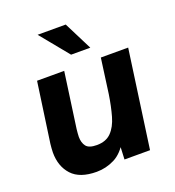

<svg xmlns="http://www.w3.org/2000/svg" viewBox="-129 -799 829 911"><g transform="rotate(-20 285.0 -343.5)"><path d="M205 10Q120 10 80 -33.5Q40 -77 40 -147Q40 -158 41 -168.5Q42 -179 43 -190L86 -493H223L184 -214Q183 -203 182 -193.5Q181 -184 181 -175Q181 -145 195 -127Q209 -109 249 -109Q295 -109 321.5 -136Q348 -163 361.5 -210.5Q375 -258 384 -317L408 -493H546L477 0H348L353 -107L369 -90Q338 -33 295 -11.5Q252 10 205 10ZM280 -554 163 -697H305L377 -554Z"/></g></svg>

Font: Hanken Grotesk ExtraBold
Style: Italic
Weight: 800
Italic angle: -8°
Designer: Alfredo Marco Pradil
Foundry: Hanken Design Co.
Version: Version 3.013